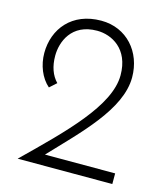

<svg xmlns="http://www.w3.org/2000/svg" viewBox="-101 -740 710 819"><g transform="rotate(15 253.5 -330.5)"><path d="M161 -47C285 -179 435 -319 435 -461C435 -573 359 -661 246 -661C117 -661 46 -572 46 -465C46 -412 67 -359 103 -328L133 -355C107 -382 94 -419 94 -466C94 -526 126 -615 240 -615C304 -615 385 -574 385 -457C385 -322 223 -166 53 0H471V-47Z"/></g></svg>

Font: Sulaf Light
Style: Regular
Weight: 300
Designer: Bandar Raffah (Arabic) and Santiago Orozco (Latin)
Foundry: Caramella and Typemade
Version: Version 1.005;PS 001.005;hotconv 1.0.88;makeotf.lib2.5.64775